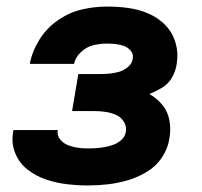

<svg xmlns="http://www.w3.org/2000/svg" viewBox="-20 -558 616 586"><path d="M249 8Q279 8 309.5 4.5Q340 1 370.5 -8Q401 -17 429 -34Q457 -51 475 -78.5Q493 -106 497 -136Q502 -164 497 -191Q492 -218 475.5 -238Q459 -258 436 -271Q456 -279 475 -290.5Q494 -302 505 -321.5Q516 -341 519 -361Q525 -395 516 -426.5Q507 -458 485.5 -480.5Q464 -503 434.5 -516Q405 -529 372.5 -533.5Q340 -538 307 -538Q268 -538 229.5 -529Q191 -520 156.5 -496Q122 -472 100 -436.5Q78 -401 71 -363H206Q210 -383 227 -399Q244 -415 265 -420Q286 -425 307 -425Q320 -425 333.5 -423.5Q347 -422 359 -417.5Q371 -413 379.5 -402.5Q388 -392 385 -378Q383 -364 370.5 -353.5Q358 -343 344 -339Q330 -335 315.5 -333.5Q301 -332 287 -332H219L200 -219H268Q285 -219 302 -216.5Q319 -214 334 -207.5Q349 -201 358 -186.5Q367 -172 364 -155Q362 -142 351.5 -132Q341 -122 328 -117Q315 -112 301.5 -109.5Q288 -107 275 -106Q262 -105 249 -105Q233 -105 218 -107Q203 -109 188.5 -114.5Q174 -120 164 -132Q154 -144 156 -159L157 -161H21Q20 -158 20 -154Q14 -121 26.5 -90.5Q39 -60 64 -40.5Q89 -21 119.5 -10.5Q150 0 183 4Q216 8 249 8Z"/></svg>

Font: Iosevka Sparkle Extrabold
Style: Italic
Weight: 800
Italic angle: -9°
Designer: Belleve Invis
Foundry: Belleve Invis
Version: Version 4.5.0; ttfautohint (v1.8.3)